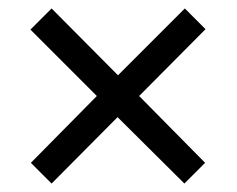

<svg xmlns="http://www.w3.org/2000/svg" viewBox="-20 -570 560 454"><path d="M417 -550 466 -501 309 -343 465 -185 416 -136 258 -293 102 -136 53 -185 209 -343 52 -500 102 -550 259 -392Z"/></svg>

Font: Noto Sans Kannada SemiCondensed
Style: Regular
Weight: 400
Width: 4
Designer: Jelle Bosma - Monotype Design Team
Foundry: Monotype Imaging Inc.
Version: Version 2.005; ttfautohint (v1.8.4.7-5d5b)